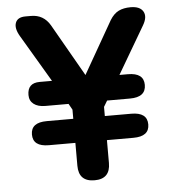

<svg xmlns="http://www.w3.org/2000/svg" viewBox="-51 -747 719 794"><g transform="rotate(-5 308.5 -350.0)"><path d="M310 0Q244 0 244 -66V-161H134Q68 -161 68 -211Q68 -261 134 -261H244V-299L230 -324H134Q103 -324 85.5 -337.5Q68 -351 68 -375Q68 -425 119 -425H170L54 -621Q34 -655 42.5 -677.5Q51 -700 84 -700H107Q159 -700 186 -654L310 -437L434 -654Q450 -680 470.5 -690Q491 -700 520 -700Q559 -700 572 -677.5Q585 -655 565 -621L450 -425H485Q551 -425 551 -375Q551 -324 485 -324H390L375 -299V-261H485Q551 -261 551 -211Q551 -161 485 -161H375V-66Q375 0 310 0Z"/></g></svg>

Font: Zen Maru Gothic Black
Style: Regular
Weight: 900
Designer: Yoshimichi Ohira
Foundry: Positype
Version: Version 1.001